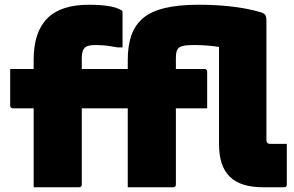

<svg xmlns="http://www.w3.org/2000/svg" viewBox="-20 -790 1240 810"><path d="M325 -11Q325 -6 322 -3Q319 0 314 0Q265 0 217.5 0Q170 0 122 0Q122 -26 122 -53Q122 -80 122 -107Q122 -164 122 -217.5Q122 -271 122 -323.5Q122 -376 122 -429Q122 -482 122 -537Q122 -597 136.5 -640.5Q151 -684 180 -713Q209 -742 253 -756Q297 -770 355 -770Q395 -770 423.5 -766.5Q452 -763 469.5 -757Q487 -751 494 -745Q496 -744 496.5 -741.5Q497 -739 497 -737Q497 -698 497 -663.5Q497 -629 497 -590H477Q459 -593 443 -595.5Q427 -598 412.5 -599Q398 -600 384 -600Q367 -600 355.5 -597.5Q344 -595 337 -588Q331 -582 328 -571.5Q325 -561 325 -545Q325 -496 325 -433.5Q325 -371 325 -305Q325 -239 325 -179Q325 -119 325 -74.5Q325 -30 325 -11ZM904 -592Q880 -596 852.5 -598Q825 -600 801 -600Q769 -600 755 -597Q741 -594 734 -588Q727 -581 724.5 -571Q722 -561 722 -545Q722 -496 722 -433.5Q722 -371 722 -305Q722 -239 722 -179Q722 -119 722 -74.5Q722 -30 722 -11Q722 -6 719 -3Q716 0 711 0Q663 0 615.5 0Q568 0 519 0Q519 -26 519 -53Q519 -80 519 -107Q519 -164 519 -217.5Q519 -271 519 -323.5Q519 -376 519 -429Q519 -482 519 -537Q519 -597 534 -640.5Q549 -684 583 -713Q617 -742 675 -756Q733 -770 818 -770Q892 -770 957 -762.5Q1022 -755 1078 -739Q1093 -735 1098.5 -727.5Q1104 -720 1104 -703Q1104 -672 1104 -628.5Q1104 -585 1104 -533Q1104 -481 1104 -424.5Q1104 -368 1104 -311Q1104 -254 1104 -200Q1104 -195 1105 -192.5Q1106 -190 1108 -187Q1110 -185 1113 -184Q1116 -183 1121 -183Q1128 -183 1139 -183Q1150 -183 1160.5 -183Q1171 -183 1177 -183H1190Q1190 -141 1190 -97.5Q1190 -54 1190 -11Q1190 -6 1187 -3Q1184 0 1179 0Q1170 0 1158.5 0Q1147 0 1134.5 0Q1122 0 1110.5 0Q1099 0 1090 0Q1043 0 1007.5 -11Q972 -22 949 -45Q926 -68 915 -102Q904 -136 904 -182Q904 -221 904 -262Q904 -303 904 -345.5Q904 -388 904 -429.5Q904 -471 904 -512.5Q904 -554 904 -592ZM854 -333H34Q31 -333 28.5 -334.5Q26 -336 24.5 -338.5Q23 -341 23 -344Q23 -383 23 -422Q23 -461 23 -499H843Q847 -499 849 -497.5Q851 -496 852.5 -494Q854 -492 854 -488Q854 -450 854 -411Q854 -372 854 -333Z"/></svg>

Font: Recursive Monospace Black
Style: Regular
Weight: 900
Version: Version 1.047